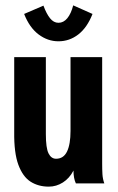

<svg xmlns="http://www.w3.org/2000/svg" viewBox="-20 -684 440 716"><path d="M162 12Q123 12 94 -6.5Q65 -25 48.5 -69.5Q32 -114 33 -192V-471H151V-184Q151 -132 161 -112Q171 -92 189 -92Q217 -92 230 -119Q243 -146 243 -196V-471H361V-74Q361 -52 362 -34.5Q363 -17 369 0H263Q254 -19 254 -48Q239 -19 214.5 -3.5Q190 12 162 12ZM253 -664 325 -632Q305 -581 272 -555.5Q239 -530 198 -530Q158 -530 124 -555.5Q90 -581 70 -632L142 -663Q153 -633 166.5 -616Q180 -599 198 -599Q217 -599 231 -616Q245 -633 253 -664Z"/></svg>

Font: Inconsolata Condensed Black
Style: Regular
Weight: 900
Width: 3
Monospace: yes
Designer: Raph Levien, Cyreal, Brenton Simpson
Foundry: Raph Levien, Cyreal, Google
Version: Version 3.001; ttfautohint (v1.8.2.53-6de2)